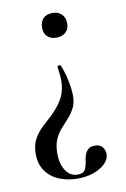

<svg xmlns="http://www.w3.org/2000/svg" viewBox="-76 -408 479 729"><g transform="rotate(-10 163.5 -43.0)"><path d="M166 260Q190 260 196.5 245.5Q203 231 205 215Q206 204 210 192Q214 180 223 171.5Q232 163 249 163Q270 163 279 175.5Q288 188 288 201Q288 231 252 253Q216 275 164 275Q126 275 94 262Q62 249 42.5 222Q23 195 23 155Q23 122 35.5 99Q48 76 67.5 57.5Q87 39 106 22Q139 -10 153 -38.5Q167 -67 167 -102Q167 -114 165.5 -127Q164 -140 162 -156Q161 -159 167.5 -160.5Q174 -162 175 -159Q187 -131 194 -96Q201 -61 201 -39Q201 -11 191 8.5Q181 28 167 43.5Q153 59 138.5 75Q124 91 114 113Q104 135 104 168Q104 208 121 234Q138 260 166 260ZM178 -361Q200 -361 213.5 -348Q227 -335 227 -312Q227 -291 213.5 -278.5Q200 -266 178 -266Q155 -266 142.5 -278.5Q130 -291 130 -312Q130 -335 142.5 -348Q155 -361 178 -361Z"/></g></svg>

Font: Cormorant Infant Light Medium
Style: Regular
Weight: 500
Version: Version 4.001